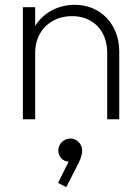

<svg xmlns="http://www.w3.org/2000/svg" viewBox="-20 -495 581 797"><path d="M425 -276V0H475V-282C475 -391 400 -475 291 -475C219 -475 159 -441 126 -387V-465H75V0H126V-276C126 -365 189 -428 279 -428C367 -428 425 -367 425 -276ZM221 264 255 282 307 180C319 156 321 141 321 130C321 102 298 80 273 80C245 80 222 102 222 130C222 157 244 176 265 176Z"/></svg>

Font: MV Cash ExtraLight
Style: Regular
Weight: 200
Designer: Rodrigo Fuenzalida
Foundry: fragTYPE
Version: Version 1.100;Glyphs 3.1.2 (3151)